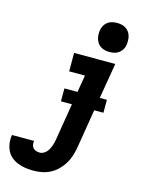

<svg xmlns="http://www.w3.org/2000/svg" viewBox="-219 -842 861 1148"><g transform="rotate(15 211.5 -268.5)"><path d="M104 223Q79 223 54.5 219.5Q30 216 8 207.5Q-14 199 -32.5 184Q-51 169 -61.5 148Q-72 127 -75.5 102.5Q-79 78 -75 53V50H62V51Q60 63 62 74.5Q64 86 71.5 94Q79 102 90.5 105.5Q102 109 113 109Q124 109 134.5 103.5Q145 98 153 89.5Q161 81 166.5 70.5Q172 60 176 49.5Q180 39 182.5 28Q185 17 187 6L224 -220H156V-300H237L255 -406H157V-520H412L375 -300H419V-220H362L322 25Q317 50 309 75.5Q301 101 286.5 124.5Q272 148 251.5 168Q231 188 206.5 200.5Q182 213 156 218Q130 223 104 223ZM360 -580Q346 -580 332 -583Q318 -586 306 -593.5Q294 -601 286.5 -611.5Q279 -622 274.5 -635.5Q270 -649 269.5 -663Q269 -677 271 -692Q274 -707 281.5 -720.5Q289 -734 301.5 -743.5Q314 -753 329.5 -756.5Q345 -760 360 -760Q374 -760 388 -757Q402 -754 413.5 -746.5Q425 -739 433 -728.5Q441 -718 445 -704.5Q449 -691 449.5 -677Q450 -663 448 -648Q446 -633 438 -619.5Q430 -606 417.5 -596.5Q405 -587 390 -583.5Q375 -580 360 -580Z"/></g></svg>

Font: Iosevka Term Curly Heavy
Style: Italic
Weight: 900
Italic angle: -9°
Designer: Belleve Invis
Foundry: Belleve Invis
Version: Version 32.3.0